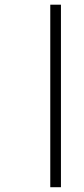

<svg xmlns="http://www.w3.org/2000/svg" viewBox="-20 -719 353 810"><path d="M237.1 70.8H192.1V-699.2H237.1Z"/></svg>

Font: Khula Light
Style: Regular
Weight: 300
Designer: Erin McLaughlin, Steve Matteson
Version: Version 1.002;PS 1.0;hotconv 1.0.72;makeotf.lib2.5.5900; ttf